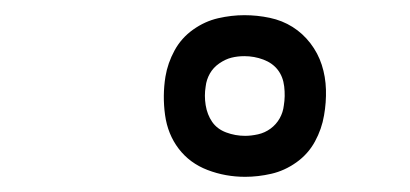

<svg xmlns="http://www.w3.org/2000/svg" viewBox="-20 -784 540 253"><path d="M303 -551Q277 -551 253.5 -560Q230 -569 215.5 -588Q201 -607 197.5 -632.5Q194 -658 198 -683Q201 -701 210 -717.5Q219 -734 234.5 -745Q250 -756 267.5 -760Q285 -764 302 -764Q319 -764 335.5 -760.5Q352 -757 365.5 -748.5Q379 -740 389 -727Q399 -714 404 -698.5Q409 -683 409.5 -666Q410 -649 407 -632Q404 -614 395 -597.5Q386 -581 370.5 -570Q355 -559 337.5 -555Q320 -551 303 -551ZM303 -605Q311 -605 320 -607Q329 -609 336.5 -614.5Q344 -620 348.5 -628Q353 -636 354 -645Q356 -657 354.5 -670Q353 -683 346 -692Q339 -701 327 -705.5Q315 -710 302 -710Q293 -710 285 -708Q277 -706 269 -700.5Q261 -695 256.5 -687Q252 -679 251 -670Q249 -658 251 -645.5Q253 -633 259.5 -623.5Q266 -614 278 -609.5Q290 -605 303 -605Z"/></svg>

Font: Iosevka Term Curly Light
Style: Italic
Weight: 300
Italic angle: -9°
Designer: Belleve Invis
Foundry: Belleve Invis
Version: Version 32.3.0